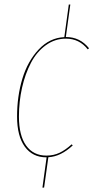

<svg xmlns="http://www.w3.org/2000/svg" viewBox="-20 -693 425 857"><path d="M274.4 -527.8Q337.4 -527.8 377.4 -477.5L371.6 -472.7Q334 -520.5 274.4 -520.5Q225.1 -520.5 184.6 -491.2Q144 -461.9 118.2 -412.6Q92.3 -363.3 78.4 -301.5Q64.5 -239.7 64.5 -172.9Q64.5 -87.9 96.7 -43.2Q128.9 1.5 187 1.5Q219.7 1.5 246.1 -11.2Q272.5 -23.9 299.8 -48.8L304.7 -43.9Q251 5.9 195.8 8.8L176.8 144.5H169.4L188 9.3H187Q125.5 9.3 90.8 -38.1Q56.2 -85.4 56.2 -172.9Q56.2 -263.2 79.8 -341.6Q103.5 -419.9 152.6 -472.2Q201.7 -524.4 267.1 -527.3L287.1 -672.9H293.9L273.9 -527.8Z"/></svg>

Font: Fira Sans Compressed Eight
Style: Italic
Weight: 100
Width: 3
Italic angle: -8°
Designer: Carrois Corporate & Edenspiekermann AG
Foundry: Carrois Corporate GbR & Edenspiekermann AG
Version: Version 4.203;PS 004.203;hotconv 1.0.88;makeotf.lib2.5.64775